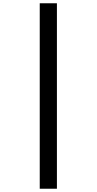

<svg xmlns="http://www.w3.org/2000/svg" viewBox="-20 -886 591 1174"><path d="M223 -866H328V268H223Z"/></svg>

Font: Noto Sans Telugu UI SemiCondensed SemiBold
Style: Regular
Weight: 600
Width: 4
Designer: Jelle Bosma - Monotype Design Team
Foundry: Monotype Imaging Inc.
Version: Version 2.005; ttfautohint (v1.8.4.7-5d5b)